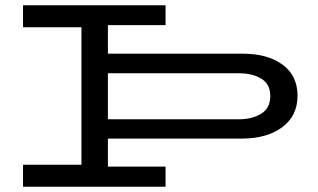

<svg xmlns="http://www.w3.org/2000/svg" viewBox="-20 -706 1201 726"><path d="M1105 -344Q1105 -269 1048.5 -226Q992 -183 898 -182H388V-76H606V0H67V-83H288V-603H67V-686H606V-611H388V-503H898Q992 -503 1048.5 -461.5Q1105 -420 1105 -344ZM1002 -343Q1002 -388 968 -408.5Q934 -429 884 -429H388V-255H884Q933 -255 967.5 -276Q1002 -297 1002 -343Z"/></svg>

Font: BioRhyme Expanded
Style: Regular
Weight: 400
Width: 7
Designer: Aoife Mooney
Foundry: Aoife Mooney Type
Version: Version 1.001